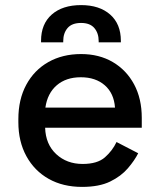

<svg xmlns="http://www.w3.org/2000/svg" viewBox="-20 -719 624 753"><path d="M302 14Q227 14 171 -17.5Q115 -49 83.5 -106.5Q52 -164 52 -240V-252Q52 -329 83 -386.5Q114 -444 169.5 -475.5Q225 -507 298 -507Q369 -507 422.5 -475.5Q476 -444 506 -388Q536 -332 536 -257V-218H157Q159 -153 200.5 -114.5Q242 -76 304 -76Q362 -76 391.5 -102Q421 -128 437 -162L522 -118Q508 -90 481.5 -59Q455 -28 412 -7Q369 14 302 14ZM158 -297H431Q427 -353 391 -384.5Q355 -416 297 -416Q239 -416 202.5 -384.5Q166 -353 158 -297ZM141 -553V-559Q141 -625 183 -662Q225 -699 298 -699Q370 -699 412 -662Q454 -625 454 -559V-553H367V-558Q367 -589 350 -609Q333 -629 298 -629Q262 -629 245 -609Q228 -589 228 -558V-553Z"/></svg>

Font: Space Grotesk Light Medium
Style: Regular
Weight: 500
Version: Version 2.000